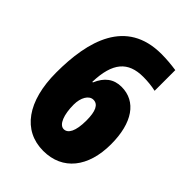

<svg xmlns="http://www.w3.org/2000/svg" viewBox="-215 -820 926 926"><g transform="rotate(45 247.5 -357.0)"><path d="M32 -302C32 -106 116 10 255 10C387 10 464 -89 464 -244C464 -390 404 -476 304 -476C251 -476 214 -448 191 -393H187C191 -528 241 -584 344 -584C374 -584 403 -581 430 -575V-716C396 -721 362 -724 328 -724C88 -724 32 -517 32 -302ZM251 -134C220 -134 201 -184 201 -252C201 -299 222 -336 252 -336C284 -336 299 -304 299 -241C299 -167 279 -134 251 -134Z"/></g></svg>

Font: Noto Sans Gujarati ExtraCondensed Black
Style: Regular
Weight: 900
Width: 2
Designer: Jelle Bosma - Monotype Design Team, Universal Thirst
Foundry: Monotype Imaging Inc.
Version: Version 2.106